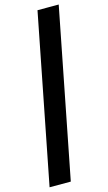

<svg xmlns="http://www.w3.org/2000/svg" viewBox="-139 -855 578 1023"><g transform="rotate(-15 149.5 -344.0)"><path d="M0 120 182 -808H299L117 120Z"/></g></svg>

Font: Encode Sans SC Condensed SemiBold
Style: Regular
Weight: 600
Width: 3
Designer: Multiple Designers
Foundry: Impallari Type
Version: Version 3.002